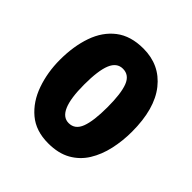

<svg xmlns="http://www.w3.org/2000/svg" viewBox="-156 -682 814 814"><g transform="rotate(45 250.5 -275.0)"><path d="M466 -276Q466 -221 454.5 -169.5Q443 -118 418 -77.5Q393 -37 351.5 -13.5Q310 10 249 10Q175 10 127.5 -30Q80 -70 57 -135.5Q34 -201 34 -276Q34 -357 56.5 -421.5Q79 -486 127 -523Q175 -560 251 -560Q349 -560 407.5 -486.5Q466 -413 466 -276ZM181 -274Q181 -112 250 -112Q288 -112 303.5 -153Q319 -194 319 -276Q319 -358 303.5 -398Q288 -438 250 -438Q214 -438 197.5 -398Q181 -358 181 -274Z"/></g></svg>

Font: Noto Sans Ethiopic ExtraCondensed ExtraBold
Style: Regular
Weight: 800
Width: 2
Designer: Monotype Design Team
Foundry: Monotype Imaging Inc.
Version: Version 2.102; ttfautohint (v1.8.4.7-5d5b)